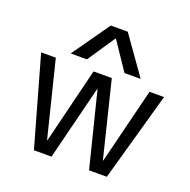

<svg xmlns="http://www.w3.org/2000/svg" viewBox="-137 -924 1046 1057"><g transform="rotate(20 385.5 -395.0)"><path d="M172 0 25 -520H111L221 -77H223L332 -520H439L548 -77H550L660 -520H745L599 0H495L386 -436H384L275 0ZM180 -570 335 -790H434L590 -570H495L386 -732H384L275 -570Z"/></g></svg>

Font: M PLUS 1
Style: Regular
Weight: 400
Designer: Coji Morishita
Foundry: UNDERFOREST DESIGN
Version: Version 1.001